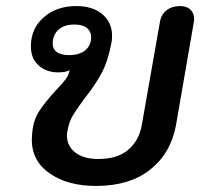

<svg xmlns="http://www.w3.org/2000/svg" viewBox="-20 -604 668 634"><path d="M85 -143 86 -161Q89 -205 108.5 -235.5Q128 -266 163 -304Q186 -328 196.5 -342Q207 -356 210 -372Q196 -365 172 -365Q134 -365 108 -387.5Q82 -410 82 -451Q82 -510 124.5 -547Q167 -584 232 -584Q286 -584 318 -557Q350 -530 350 -486Q350 -471 348 -463Q337 -403 316 -363.5Q295 -324 260 -280Q234 -245 221 -223.5Q208 -202 203 -173Q201 -163 201 -157Q201 -122 228.5 -100.5Q256 -79 305 -79Q368 -79 403.5 -109.5Q439 -140 448 -190L508 -531Q512 -556 530 -570Q548 -584 574 -584Q597 -584 609 -572Q621 -560 621 -542Q621 -535 620 -531L561 -190Q544 -98 476 -44Q408 10 297 10Q204 10 144.5 -31Q85 -72 85 -143ZM281 -481Q281 -500 267 -511.5Q253 -523 226 -523Q191 -523 172.5 -505.5Q154 -488 154 -460Q154 -442 167.5 -432Q181 -422 208 -422Q242 -422 261.5 -438Q281 -454 281 -481Z"/></svg>

Font: Kodchasan SemiBold
Style: Italic
Weight: 600
Italic angle: -10°
Version: Version 1.000; ttfautohint (v1.6)